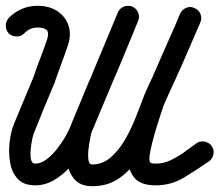

<svg xmlns="http://www.w3.org/2000/svg" viewBox="-30 -603 758 663"><path d="M54 -488Q43 -477 27.5 -477Q12 -477 1 -487Q-10 -498 -10 -513.5Q-10 -529 0 -541Q42 -583 100 -583Q140 -583 168 -564.5Q196 -546 206.5 -515Q217 -484 204 -445Q193 -412 180.5 -379Q168 -346 157 -313Q157 -313 156 -312Q156 -311 156 -311Q139 -271 122 -230Q105 -189 89 -148Q86 -143 82 -125.5Q78 -108 76 -87.5Q74 -67 77 -52.5Q80 -38 92 -38Q111 -38 130.5 -52.5Q150 -67 167.5 -89.5Q185 -112 197.5 -134.5Q210 -157 216 -173Q216 -173 216 -174Q216 -174 216 -174Q231 -211 246.5 -247.5Q262 -284 277 -321Q277 -321 277 -322Q278 -323 278 -323Q305 -381 329 -440.5Q353 -500 377 -560Q383 -574 397.5 -580Q412 -586 426 -580Q441 -574 447 -560Q453 -546 447 -531Q422 -471 397.5 -410.5Q373 -350 346 -291Q346 -291 346 -292Q346 -293 346 -293Q331 -256 316 -219Q301 -182 286 -146Q286 -146 286 -146Q286 -147 286 -147Q276 -119 257 -87Q238 -55 212 -26.5Q186 2 155.5 19.5Q125 37 92 37Q51 37 30.5 14Q10 -9 4.5 -44Q-1 -79 3.5 -115Q8 -151 19 -177Q36 -218 53 -258.5Q70 -299 87 -340Q87 -340 86 -339Q86 -338 86 -338Q97 -371 109.5 -403Q122 -435 133 -468Q140 -490 131 -499Q122 -508 100 -508Q73 -508 54 -488Q54 -488 54 -488Q54 -488 54 -488ZM377 -560Q383 -574 397.5 -580Q412 -586 427 -580Q441 -574 447 -559.5Q453 -545 447 -531Q407 -435 367 -339Q327 -243 287 -148Q287 -148 287 -148Q287 -149 287 -149Q285 -144 281.5 -126Q278 -108 275.5 -87Q273 -66 275.5 -50.5Q278 -35 288 -35Q325 -35 354 -61Q383 -87 404.5 -125.5Q426 -164 441 -203.5Q456 -243 467 -271Q467 -271 467 -272Q468 -274 468 -274Q477 -295 486.5 -315.5Q496 -336 506 -357Q506 -357 506 -357Q506 -357 506 -357Q506 -357 506 -357Q529 -406 550 -456Q571 -506 592 -556Q592 -556 592 -556Q592 -556 592 -556Q599 -570 613 -576Q627 -582 642 -575Q656 -569 662 -555Q668 -541 662 -526Q640 -476 618.5 -425.5Q597 -375 574 -325Q574 -325 574 -325Q574 -325 574 -325Q574 -325 574 -325Q574 -325 574 -325Q565 -305 555 -284Q545 -263 536 -242Q536 -242 536 -244Q537 -245 537 -245Q522 -203 501 -154Q480 -105 451.5 -61Q423 -17 383 11.5Q343 40 289 40Q248 40 227.5 16.5Q207 -7 202 -42Q197 -77 202 -113Q207 -149 217 -175Q217 -175 217 -176Q217 -176 217 -176Q257 -272 297 -368Q337 -464 377 -560Q377 -560 377 -560Q377 -560 377 -560ZM593 -556Q599 -570 613.5 -576Q628 -582 642 -575Q656 -569 662 -554.5Q668 -540 661 -526Q630 -454 598.5 -382.5Q567 -311 535 -239Q535 -239 536 -240Q536 -241 536 -241Q534 -236 527 -215Q520 -194 511.5 -166.5Q503 -139 496 -111.5Q489 -84 486.5 -64.5Q484 -45 490 -41Q493 -39 498.5 -38.5Q504 -38 508 -38Q534 -38 558.5 -49.5Q583 -61 605.5 -77Q628 -93 648 -108Q661 -117 676.5 -114Q692 -111 701 -99Q710 -86 707 -70.5Q704 -55 692 -46Q650 -17 605.5 10Q561 37 508 37Q458 37 436.5 13.5Q415 -10 413 -46.5Q411 -83 420.5 -125Q430 -167 443.5 -204.5Q457 -242 466 -267Q466 -267 466 -268Q467 -269 467 -269Q498 -341 529.5 -412.5Q561 -484 593 -556Q593 -556 593 -556Q593 -556 593 -556Z"/></svg>

Font: FRB American Cursive Guidelines Arrows Extrabold
Style: Bold Italic
Weight: 800
Italic angle: -25°
Version: Version 2.0;Modular Font Editor K font №1